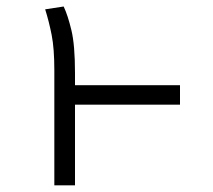

<svg xmlns="http://www.w3.org/2000/svg" viewBox="-20 -556 640 576"><path d="M520 -242H190.5V-300.5H520ZM171 -536.5Q183.5 -510 194.2 -465.5Q205 -421 205 -336.5V0H143V-345.5Q143 -410.5 135 -451Q127 -491.5 115.5 -528Z"/></svg>

Font: Fira Code Light Light
Style: Regular
Weight: 300
Monospace: yes
Version: Version 5.002